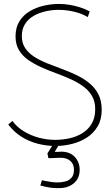

<svg xmlns="http://www.w3.org/2000/svg" viewBox="-20 -730 567 976"><path d="M285 -3H254L221 50L226 74Q238 74 249 73.5Q260 73 270 72.5Q280 72 289 72Q319 72 337.5 88Q356 104 356 133Q356 160 343 174Q330 188 313.5 192Q297 196 284 197Q263 198 244 195.5Q225 193 211.5 190Q198 187 193 186L185 213Q197 216 212 219.5Q227 223 246 225Q265 227 287 226Q328 225 356.5 200.5Q385 176 385 133Q385 94 359.5 67Q334 40 288 41Q283 42 277.5 42Q272 42 258 42ZM426 -643 436 -672Q412 -685 386 -693Q360 -701 333.5 -705.5Q307 -710 279 -710Q241 -710 202 -701Q163 -692 130.5 -672.5Q98 -653 78.5 -621.5Q59 -590 59 -545Q59 -505 76 -476Q93 -447 122 -426.5Q151 -406 187 -389.5Q223 -373 261.5 -359Q300 -345 336 -329Q372 -313 401 -292.5Q430 -272 447 -243.5Q464 -215 464 -175Q464 -132 446.5 -102Q429 -72 399.5 -53.5Q370 -35 333.5 -27Q297 -19 260 -19Q220 -19 179.5 -29.5Q139 -40 103.5 -61Q68 -82 43 -115L22 -97Q51 -59 89 -35Q127 -11 171.5 0.5Q216 12 262 12Q305 12 346.5 1.5Q388 -9 422 -31Q456 -53 476.5 -88Q497 -123 497 -171Q497 -218 480 -251Q463 -284 434 -307.5Q405 -331 368.5 -348.5Q332 -366 293.5 -380Q255 -394 219 -408.5Q183 -423 154 -441.5Q125 -460 108 -485.5Q91 -511 91 -547Q91 -583 108 -609Q125 -635 153 -650.5Q181 -666 214 -673Q247 -680 278 -680Q303 -680 329 -676Q355 -672 380 -664Q405 -656 426 -643Z"/></svg>

Font: Advent Pro ExtraLight
Style: Regular
Weight: 250
Version: Version 3.000